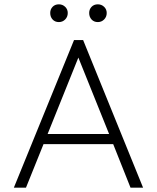

<svg xmlns="http://www.w3.org/2000/svg" viewBox="-20 -867 724 887"><path d="M44 0 322 -682H364L641 0H583L503 -201H181L100 0ZM200 -248H484L342 -601ZM252 -765Q234 -765 223 -777Q212 -789 212 -807Q212 -824 223 -835.5Q234 -847 252 -847Q269 -847 281 -835.5Q293 -824 293 -807Q293 -789 281 -777Q269 -765 252 -765ZM432 -765Q414 -765 403 -777Q392 -789 392 -807Q392 -824 403 -835.5Q414 -847 432 -847Q449 -847 461 -835.5Q473 -824 473 -807Q473 -789 461 -777Q449 -765 432 -765Z"/></svg>

Font: Outfit ExtraLight
Style: Regular
Weight: 200
Designer: Rodrigo Fuenzalida
Foundry: fragTYPE
Version: Version 1.100; ttfautohint (v1.8.4.7-5d5b);gftools[0.9.27]